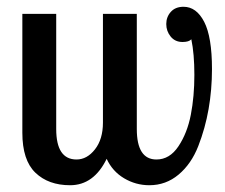

<svg xmlns="http://www.w3.org/2000/svg" viewBox="-20 -541 663 567"><path d="M46 -149V-500H146V-160Q146 -70 206 -70Q237 -70 260.5 -100Q284 -130 284 -179V-500H384V-160Q384 -70 442 -70Q481 -70 507 -109Q533 -148 543.5 -202Q554 -256 554 -320Q554 -382 545 -425Q538 -417 519 -417Q497 -417 484 -433Q471 -449 471 -470Q471 -491 484.5 -506Q498 -521 522 -521Q560 -521 583 -476.5Q606 -432 606 -337Q606 -276 596 -219Q586 -162 565.5 -109.5Q545 -57 507.5 -25.5Q470 6 421 6Q381 6 346.5 -14.5Q312 -35 295 -72Q257 6 187 6Q123 6 84.5 -31Q46 -68 46 -149Z"/></svg>

Font: Lobster Two
Style: Regular
Weight: 400
Designer: Pablo Impallari
Foundry: Pablo Impallari. www.impallari.com
Version: Version 1.006